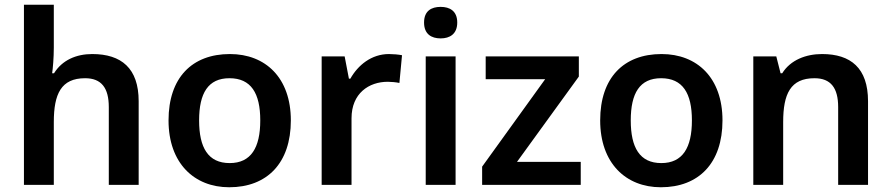

<svg xmlns="http://www.w3.org/2000/svg" viewBox="-20 -780 3759 810"><path d="M207 -579V-760H81V0H207V-265C207 -384 238 -450 339 -450C408 -450 439 -409 439 -328V0H565V-353C565 -492 492 -552 369 -552C301 -552 242 -526 208 -471H200C203 -491 207 -536 207 -579Z M1207 -272C1207 -452 1100 -552 950 -552C790 -552 691 -452 691 -272C691 -92 799 10 947 10C1107 10 1207 -92 1207 -272ZM820 -272C820 -387 858 -450 948 -450C1039 -450 1078 -387 1078 -272C1078 -157 1039 -92 949 -92C858 -92 820 -157 820 -272Z M1621 -552C1547 -552 1490 -505 1458 -448H1452L1434 -542H1337V0H1463V-281C1463 -386 1536 -435 1616 -435C1630 -435 1652 -433 1665 -430L1676 -547C1662 -550 1638 -552 1621 -552Z M1839 -751C1800 -751 1769 -734 1769 -685C1769 -636 1800 -618 1839 -618C1877 -618 1909 -636 1909 -685C1909 -734 1877 -751 1839 -751ZM1902 -542H1776V0H1902Z M2430 0V-97H2161L2422 -457V-542H2029V-446H2280L2014 -77V0Z M3028 -272C3028 -452 2921 -552 2771 -552C2611 -552 2512 -452 2512 -272C2512 -92 2620 10 2768 10C2928 10 3028 -92 3028 -272ZM2641 -272C2641 -387 2679 -450 2769 -450C2860 -450 2899 -387 2899 -272C2899 -157 2860 -92 2770 -92C2679 -92 2641 -157 2641 -272Z M3448 -552C3380 -552 3315 -527 3280 -471H3273L3255 -542H3158V0H3284V-265C3284 -384 3315 -450 3416 -450C3485 -450 3516 -409 3516 -328V0H3642V-353C3642 -493 3569 -552 3448 -552Z"/></svg>

Font: Noto Sans Gunjala Gondi Semibold
Style: Regular
Weight: 400
Designer: Ek Type
Foundry: Ek Type
Version: Version 1.004